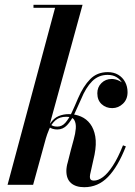

<svg xmlns="http://www.w3.org/2000/svg" viewBox="-20 -770 564 800"><path d="M11.5 0 209.5 -737.5H119.5V-750H324L118 0ZM331 10Q296 10 276.2 -7Q256.5 -24 256.5 -58Q256.5 -65.5 258 -75.2Q259.5 -85 262 -92.5L275 -144Q280.5 -165 287.2 -189Q294 -213 295.8 -234.5Q297.5 -256 289.5 -269.8Q281.5 -283.5 256.5 -283.5Q228 -283.5 211.2 -268.8Q194.5 -254 185.2 -232.2Q176 -210.5 170 -190H162.5Q173.5 -233.5 189.2 -256Q205 -278.5 224.8 -286.5Q244.5 -294.5 266.5 -294.5Q294 -294.5 317.2 -284.5Q340.5 -274.5 356 -253.8Q371.5 -233 377 -201.5Q382.5 -170 374 -126L355.5 -43Q355 -40 354.8 -37Q354.5 -34 354.5 -32.5Q354.5 -17.5 371 -17.5Q389 -17.5 409 -32.2Q429 -47 450.2 -79.5Q471.5 -112 492.5 -164.5L504.5 -160Q471.5 -75.5 430 -32.8Q388.5 10 331 10ZM219 -230.5Q208.5 -230.5 199.5 -233.2Q190.5 -236 185 -240.5L189.5 -252.5Q194.5 -247.5 201.5 -245Q208.5 -242.5 219 -242.5Q238.5 -242.5 252.8 -259Q267 -275.5 279.5 -302.2Q292 -329 305 -360Q327 -411 355.8 -440.2Q384.5 -469.5 429 -469.5Q454 -469.5 472.5 -458.5Q491 -447.5 501.2 -428.5Q511.5 -409.5 511.5 -386Q511.5 -356 492.2 -337.8Q473 -319.5 447.5 -319.5Q421.5 -319.5 403.5 -336Q385.5 -352.5 385.5 -381.5Q385.5 -407 402.8 -424Q420 -441 445.5 -441Q460 -441 475 -434.2Q490 -427.5 500.2 -415.2Q510.5 -403 510.5 -386H498.5Q498.5 -406 490.2 -422.2Q482 -438.5 466.2 -448.2Q450.5 -458 428.5 -458Q390.5 -458 364 -431.5Q337.5 -405 318 -357Q304 -324.5 290.2 -295.5Q276.5 -266.5 259.5 -248.5Q242.5 -230.5 219 -230.5Z"/></svg>

Font: Bodoni Moda 18pt SemiBold
Style: Italic
Weight: 600
Italic angle: -13°
Designer: Owen Earl
Foundry: indestructible type
Version: Version 2.005